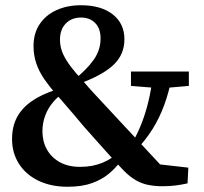

<svg xmlns="http://www.w3.org/2000/svg" viewBox="-20 -699 779 733"><path d="M238 14Q175 14 127 -9Q79 -32 52.5 -73.5Q26 -115 26 -168Q26 -216 45 -251.5Q64 -287 101.5 -313Q139 -339 193 -356L201 -382L234 -354Q204 -334 183.5 -310Q163 -286 152.5 -257.5Q142 -229 142 -198Q142 -159 159 -128.5Q176 -98 208 -80Q240 -62 286 -62Q334 -62 372 -78Q410 -94 439 -122L460 -84H441Q423 -59 396.5 -36.5Q370 -14 331.5 0Q293 14 238 14ZM497 -123 472 -157H487Q507 -193 521.5 -230.5Q536 -268 546.5 -311.5Q557 -355 564 -409H637Q625 -347 607 -298Q589 -249 562.5 -206.5Q536 -164 497 -123ZM580 -363 480 -371V-426H701V-371L608 -363ZM600 12Q571 12 546 7Q521 2 498.5 -11Q476 -24 453 -47Q412 -90 374.5 -132.5Q337 -175 301 -215Q279 -242 261 -262.5Q243 -283 227.5 -301.5Q212 -320 196 -337Q169 -368 149 -397Q129 -426 118.5 -457Q108 -488 108 -523Q108 -572 131.5 -607Q155 -642 196 -660.5Q237 -679 289 -679Q366 -679 410.5 -644Q455 -609 455 -549Q455 -493 416.5 -454.5Q378 -416 295 -384L291 -366L263 -395Q311 -433 337.5 -470.5Q364 -508 364 -552Q364 -590 343.5 -611Q323 -632 289 -632Q253 -632 231 -609Q209 -586 209 -548Q209 -527 215 -508Q221 -489 234.5 -467.5Q248 -446 271 -419Q287 -402 302.5 -383.5Q318 -365 337.5 -344Q357 -323 384 -294Q409 -267 436 -238Q463 -209 492 -178Q521 -147 551 -114.5Q581 -82 613 -48L550 -76L699 -59L696 1Q674 6 651 9Q628 12 600 12Z"/></svg>

Font: Source Serif 4 SemiBold
Style: Regular
Weight: 600
Designer: Frank Grießhammer
Foundry: Adobe Systems Incorporated
Version: Version 4.004;hotconv 1.0.116;makeotfexe 2.5.65601